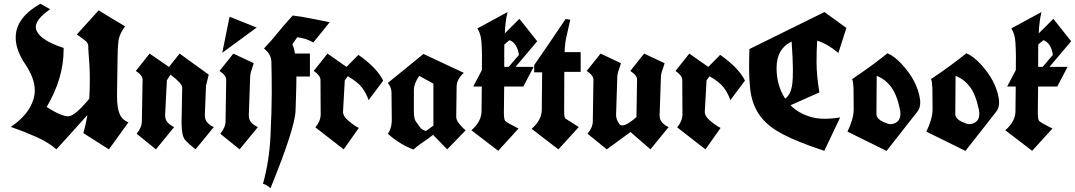

<svg xmlns="http://www.w3.org/2000/svg" viewBox="-20 -814 5749 1027"><path d="M562.5 -15.1Q494.1 -58.1 425.8 -102.1Q439.5 -148.4 447.8 -198.7L281.7 -15.1Q239.7 -52.2 175.3 -81.1Q110.8 -109.9 37.6 -135.3Q134.8 -200.2 159.2 -284.2Q166 -307.1 166 -331.1Q166 -395 115 -470.7Q64 -546.4 64 -613.3Q64 -718.8 195.8 -793.9Q221.2 -779.3 248.5 -764.6Q171.4 -711.9 171.4 -668.5Q171.4 -657.7 176.8 -647.5Q201.2 -596.2 320.3 -557.6Q320.3 -552.7 320.3 -547.9Q320.3 -395 229.5 -241.7Q307.6 -191.9 344.7 -191.9Q379.9 -191.9 457.5 -286.1Q460.4 -330.1 460.4 -395Q460.4 -460 452.1 -555.2Q452.6 -559.6 452.6 -563.5Q452.6 -585.4 432.6 -599.4Q412.6 -613.3 391.1 -629.9L507.8 -758.8Q559.6 -726.1 648.9 -673.3Q617.2 -630.9 613 -589.8Q608.9 -548.8 608.9 -505.4L606 -314.9Q606 -306.2 606 -298.3Q606 -238.3 619.4 -205.6Q632.8 -172.9 667 -159.7Z M883.8 -456.1 940.9 -527.3 1096.7 -414.6 1082 -356.9 1075.7 -199.7Q1075.7 -198.2 1075.7 -196.8Q1075.7 -172.9 1090.3 -157.5Q1105 -142.1 1123.5 -134.3L1025.9 -15.1Q989.7 -43.5 970.5 -65.4Q951.2 -87.4 951.2 -155.8Q951.2 -160.6 951.2 -166L954.6 -346.7Q954.6 -367.2 892.1 -415L872.6 -384.3L863.3 -199.7Q863.3 -198.2 863.3 -196.8Q863.3 -172.9 877.9 -157.5Q892.6 -142.1 911.6 -134.3L814 -15.1L710.9 -98.6Q738.8 -132.3 738.8 -166L742.7 -387.7Q742.7 -411.1 706.5 -434.6L780.3 -527.3Z M1154.3 -434.6 1228 -527.3 1337.4 -476.1Q1331.5 -456.1 1324.7 -437Q1317.9 -418 1317.9 -397.9L1311 -199.7Q1311 -197.3 1311 -195.3Q1311 -172.4 1325.7 -157.2Q1340.3 -142.1 1359.4 -134.3L1261.7 -15.1L1158.2 -98.6Q1186.5 -132.3 1186.5 -166L1189.9 -387.7Q1189.9 -411.1 1154.3 -434.6ZM1168.9 -531.7 1208 -724.6 1353 -666.5Z M1655.8 -586.9Q1619.1 -608.9 1569.8 -614.7Q1561 -601.6 1543.9 -577.1Q1553.2 -557.1 1558.1 -527.8H1637.7V-404.8H1565.4Q1565.4 -358.9 1563.7 -311.8Q1562 -264.6 1561 -223.6Q1558.6 -130.9 1426.8 192.9Q1408.7 174.8 1386.7 168.9Q1420.4 48.8 1427 -89.6Q1433.6 -228 1433.6 -319.8Q1433.6 -411.6 1431.6 -483.9Q1430.7 -523.4 1392.1 -554.7Q1434.1 -599.1 1469 -642.6Q1503.9 -686 1545.9 -731Q1591.3 -725.6 1642.8 -715.3Q1694.3 -705.1 1743.7 -695.3Q1721.7 -667.5 1699.7 -640.6Q1677.7 -613.8 1655.8 -586.9Z M1833.5 -456.1 1897 -520.5Q1995.1 -452.6 2029.8 -382.8L1951.7 -278.3Q1938.5 -316.9 1915.8 -346.2Q1893.1 -375.5 1840.3 -406.2L1824.2 -384.3L1814.9 -217.8Q1813.5 -192.4 1847.2 -165Q1880.9 -137.7 1899.4 -129.9L1818.4 -15.1L1667 -132.8Q1694.3 -165.5 1695.3 -200.2L1694.3 -387.7Q1692.9 -411.1 1658.2 -434.6L1731.9 -527.3Z M2054.7 -370.6 2245.1 -525.4 2460.9 -424.3Q2422.9 -391.1 2422.4 -349.6L2420.4 -188Q2420.4 -171.4 2437.7 -150.4Q2455.1 -129.4 2470.7 -116.7L2372.1 -15.1L2296.4 -92.8Q2269 -70.8 2241.2 -52.5Q2213.4 -34.2 2191.4 -14.2Q2118.2 -41.5 2054.7 -98.6Q2072.8 -121.6 2075.7 -165.5L2074.2 -313Q2074.2 -314.9 2074.2 -316.9Q2074.2 -345.7 2054.7 -370.6ZM2222.2 -408.2Q2193.8 -365.7 2193.8 -332.5V-212.9Q2193.8 -176.3 2207 -160.6Q2218.3 -144.5 2227.8 -131.8Q2237.3 -119.1 2258.3 -113.3L2298.3 -142.1V-366.7Z M2753.4 -126.5Q2669.4 -33.7 2645 -7.3Q2560.1 -71.8 2501.5 -117.2Q2554.7 -164.1 2555.7 -216.8L2557.1 -351.1H2511.2L2557.6 -439L2558.1 -512.2Q2558.1 -543.9 2555.4 -587.9Q2552.7 -631.8 2533.7 -662.1L2694.8 -749.5Q2682.6 -699.2 2680.2 -635.3L2758.3 -713.4L2853.5 -593.3L2737.8 -456.5H2834.5L2779.3 -351.1H2676.8L2675.3 -213.4Q2675.3 -176.8 2681.6 -168Q2688 -159.2 2753.4 -126.5ZM2677.7 -576.2Q2677.2 -557.1 2677.2 -538.1V-456.5H2701.2L2755.9 -520.5Q2746.1 -584.5 2705.1 -599.1Z M3075.7 -134.3 2966.8 -15.1Q2931.2 -42.5 2895 -70.1Q2858.9 -97.7 2823.7 -125Q2877 -171.9 2877.9 -224.6L2879.9 -427.2H2837.4V-465.8Q2903.8 -561 3005.4 -712.4L3030.3 -708.5Q3019 -655.3 3010.5 -620.8Q3002 -586.4 3000 -535.2H3085.9V-429.7H2998.5L2997.6 -221.7Q2997.6 -185.1 3004.2 -180.2Q3010.7 -175.3 3075.7 -134.3Z M3351.6 -434.6 3425.3 -527.3 3534.7 -476.1Q3529.3 -456.1 3522.2 -437Q3515.1 -418 3515.1 -397.9L3508.3 -199.7Q3508.3 -198.2 3508.3 -196.8Q3508.3 -172.9 3522.9 -157.5Q3537.6 -142.1 3556.6 -134.3L3459 -15.1L3352.5 -107.9L3225.6 -15.1L3122.6 -98.6Q3150.9 -132.3 3150.9 -166L3154.3 -387.7Q3154.3 -411.1 3118.2 -434.6L3192.4 -527.3L3301.3 -476.1Q3295.9 -456.1 3288.8 -437Q3281.7 -418 3281.7 -397.9L3275.4 -199.7Q3274.4 -176.3 3293 -150.4Q3298.8 -143.1 3308.6 -143.1Q3333 -143.1 3384.3 -187.5L3387.7 -387.7Q3387.7 -411.1 3351.6 -434.6Z M3768.6 -456.1 3832 -520.5Q3930.2 -452.6 3964.8 -382.8L3886.7 -278.3Q3873.5 -316.9 3850.8 -346.2Q3828.1 -375.5 3775.4 -406.2L3759.3 -384.3L3750 -217.8Q3748.5 -192.4 3782.2 -165Q3815.9 -137.7 3834.5 -129.9L3753.4 -15.1L3602.1 -132.8Q3629.4 -165.5 3630.4 -200.2L3629.4 -387.7Q3627.9 -411.1 3593.3 -434.6L3667 -527.3Z M4464.4 -530.8Q4408.7 -578.1 4351.1 -596.7Q4347.7 -550.8 4347.7 -481Q4347.7 -411.1 4362.8 -319.8L4208.5 -251Q4247.6 -210.4 4312.5 -189.9Q4348.1 -178.7 4389.4 -178.7Q4430.7 -178.7 4474.1 -186L4389.2 -7.3Q4247.1 -53.7 4164.6 -97.4Q4082 -141.1 4041.3 -200.2Q4000.5 -259.3 3992.2 -342.8Q3986.8 -395 3986.8 -450Q3986.8 -504.9 3988.8 -551.8L4390.1 -749.5L4507.3 -664.6ZM4214.4 -591.8Q4133.8 -553.2 4133.8 -450.2Q4133.8 -356.9 4179.7 -286.6Q4210.9 -307.1 4218.3 -368.2Q4221.2 -392.1 4221.2 -442.6Q4221.2 -493.2 4214.4 -591.8Z M4538.1 -391.1Q4651.9 -467.3 4727.1 -529.3Q4764.6 -513.2 4802.7 -471.7Q4885.3 -383.3 4900.4 -287.1Q4902.3 -275.9 4902.3 -265.6Q4902.3 -233.4 4884.3 -213.4L4722.2 -6.8L4513.2 -109.9Q4546.4 -178.7 4546.4 -229L4545.4 -342.8Q4543.9 -377.9 4538.1 -391.1ZM4669.4 -408.2 4668 -200.7Q4672.4 -176.8 4701.7 -163.3Q4731 -149.9 4740.5 -149.9Q4750 -149.9 4753.4 -150.9Q4796.4 -160.6 4796.4 -205.1Q4796.4 -215.3 4793.9 -228Q4777.3 -308.6 4745.8 -349.9Q4714.4 -391.1 4669.4 -408.2Z M4960 -391.1Q5073.7 -467.3 5148.9 -529.3Q5186.5 -513.2 5224.6 -471.7Q5307.1 -383.3 5322.3 -287.1Q5324.2 -275.9 5324.2 -265.6Q5324.2 -233.4 5306.2 -213.4L5144 -6.8L4935.1 -109.9Q4968.3 -178.7 4968.3 -229L4967.3 -342.8Q4965.8 -377.9 4960 -391.1ZM5091.3 -408.2 5089.8 -200.7Q5094.2 -176.8 5123.5 -163.3Q5152.8 -149.9 5162.4 -149.9Q5171.9 -149.9 5175.3 -150.9Q5218.3 -160.6 5218.3 -205.1Q5218.3 -215.3 5215.8 -228Q5199.2 -308.6 5167.7 -349.9Q5136.2 -391.1 5091.3 -408.2Z M5609.4 -126.5Q5525.4 -33.7 5501 -7.3Q5416 -71.8 5357.4 -117.2Q5410.6 -164.1 5411.6 -216.8L5413.1 -351.1H5367.2L5413.6 -439L5414.1 -512.2Q5414.1 -543.9 5411.4 -587.9Q5408.7 -631.8 5389.6 -662.1L5550.8 -749.5Q5538.6 -699.2 5536.1 -635.3L5614.3 -713.4L5709.5 -593.3L5593.8 -456.5H5690.4L5635.3 -351.1H5532.7L5531.2 -213.4Q5531.2 -176.8 5537.6 -168Q5543.9 -159.2 5609.4 -126.5ZM5533.7 -576.2Q5533.2 -557.1 5533.2 -538.1V-456.5H5557.1L5611.8 -520.5Q5602.1 -584.5 5561 -599.1Z"/></svg>

Font: UnifrakturCook
Style: Bold
Weight: 700
Designer: j. 'mach' wust
Version: Version 2011-09-01